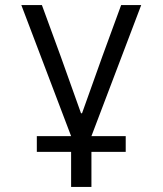

<svg xmlns="http://www.w3.org/2000/svg" viewBox="-20 -536 640 756"><path d="M260 200H340V62H475V0H340L536 -516H457L383 -314L303 -90H299L219 -314L145 -516H64L260 0H125V62H260Z"/></svg>

Font: IBM Plex Mono
Style: Regular
Weight: 400
Monospace: yes
Designer: Mike Abbink, Paul van der Laan, Pieter van Rosmalen
Foundry: Bold Monday
Version: Version 2.004